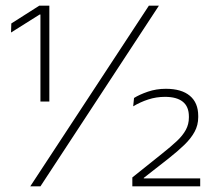

<svg xmlns="http://www.w3.org/2000/svg" viewBox="-20 -659 757 679"><path d="M154.5 -300H123V-607.5H120L19 -544L20 -576L119 -639H154.5ZM123 0H87L506.5 -639H542ZM688 0H448V-31.5L553 -115.5Q584.5 -140.5 605.5 -160.2Q626.5 -180 637.2 -199.8Q648 -219.5 648 -243.5V-247Q648 -282 626.5 -299.2Q605 -316.5 563.5 -316.5Q532.5 -316.5 504.2 -307.2Q476 -298 451 -283L454 -312.5Q473 -324.5 503 -334.8Q533 -345 566.5 -345Q622 -345 651.5 -320.2Q681 -295.5 681 -249V-244.5Q681 -216.5 668.2 -193Q655.5 -169.5 632 -146.8Q608.5 -124 575.5 -98L488.5 -30V-21.5L475 -28H688Z"/></svg>

Font: Anek Malayalam ExtraLight
Style: Regular
Weight: 250
Version: Version 1.003